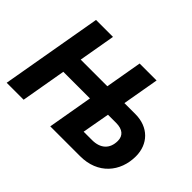

<svg xmlns="http://www.w3.org/2000/svg" viewBox="-131 -974 1249 1249"><g transform="rotate(45 493.0 -350.0)"><path d="M545 -700 501 -447H256L300 -700H144L22 0H178L232 -311H477L423 0H696C861 1 955 -114 955 -256C955 -368 879 -448 758 -448H657L701 -700ZM601 -129 635 -319H710C769 -319 801 -292 801 -244C801 -171 756 -129 678 -129Z"/></g></svg>

Font: Fixel Text 20240404
Style: Bold Italic
Weight: 700
Width: 4
Italic angle: -10°
Designer: AlfaBravo + MacPaw
Foundry: Kyrylo Tkachov, Marchela Mozhyna, Serhii Makarenko, Maria Weinstein, Zakhar Kryvoshyya
Version: Version 1.211;Glyphs 3.2 (3225)